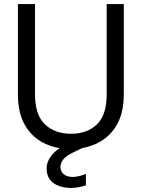

<svg xmlns="http://www.w3.org/2000/svg" viewBox="-20 -720 696 943"><path d="M327 12Q255 12 196 -17Q137 -46 102.5 -105.5Q68 -165 68 -258V-700H152V-257Q152 -155 201 -109Q250 -63 329 -63Q408 -63 456 -109Q504 -155 504 -257V-700H588V-258Q588 -165 553 -105.5Q518 -46 458.5 -17Q399 12 327 12ZM327 203Q297 203 270 193.5Q243 184 226 163Q209 142 209 108Q209 73 235 41Q261 9 325 -20L377 -43L399 0L341 28Q305 45 291 63Q277 81 277 100Q277 123 293.5 136Q310 149 337 149Q351 149 368.5 145Q386 141 402 134V190Q366 203 327 203Z"/></svg>

Font: DM Sans
Style: Regular
Weight: 400
Designer: Colophon Foundry, Jonny Pinhorn
Foundry: Colophon Foundry
Version: Version 4.004; ttfautohint (v1.8.4.7-5d5b)